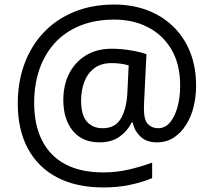

<svg xmlns="http://www.w3.org/2000/svg" viewBox="-20 -734 939 843"><path d="M841 -357Q841 -311 830.5 -267Q820 -223 798 -187.5Q776 -152 744 -130.5Q712 -109 668 -109Q622 -109 595.5 -135.5Q569 -162 563 -196H558Q540 -159 505 -134Q470 -109 417 -109Q341 -109 299.5 -160Q258 -211 258 -295Q258 -361 284 -411.5Q310 -462 357.5 -491Q405 -520 470 -520Q514 -520 556.5 -512.5Q599 -505 623 -496L613 -293Q612 -275 612 -267.5Q612 -260 612 -257Q612 -205 630.5 -188Q649 -171 674 -171Q705 -171 726.5 -196.5Q748 -222 759.5 -264.5Q771 -307 771 -358Q771 -451 733.5 -515.5Q696 -580 630.5 -614Q565 -648 482 -648Q397 -648 331 -621Q265 -594 220.5 -545Q176 -496 153 -429.5Q130 -363 130 -283Q130 -185 165 -116.5Q200 -48 267.5 -12.5Q335 23 433 23Q494 23 549.5 9.5Q605 -4 648 -20V48Q605 66 551.5 77.5Q498 89 433 89Q315 89 231 45Q147 1 102.5 -81.5Q58 -164 58 -280Q58 -373 87 -452.5Q116 -532 171 -590.5Q226 -649 304.5 -681.5Q383 -714 482 -714Q560 -714 625.5 -689.5Q691 -665 739.5 -618.5Q788 -572 814.5 -506Q841 -440 841 -357ZM336 -293Q336 -229 361.5 -200Q387 -171 430 -171Q486 -171 510.5 -213Q535 -255 539 -322L545 -447Q532 -451 512 -454Q492 -457 471 -457Q422 -457 392 -433Q362 -409 349 -371.5Q336 -334 336 -293Z"/></svg>

Font: lsinhala25
Style: Book
Weight: 400
Designer: Jelle Bosma - Monotype Design Team
Foundry: Monotype Imaging Inc.
Version: Version 2.003